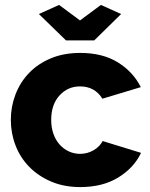

<svg xmlns="http://www.w3.org/2000/svg" viewBox="-20 -750 610 780"><path d="M220 -730 305 -667 390 -730 472 -693 363 -586H248L138 -693ZM24 -263Q24 -317 43 -366.5Q62 -416 98 -453.5Q134 -491 186.5 -513Q239 -535 306 -535Q397 -535 459 -496.5Q521 -458 552 -396L396 -349Q365 -399 305 -399Q255 -399 221.5 -362Q188 -325 188 -263Q188 -232 197 -206.5Q206 -181 222 -163Q238 -145 259.5 -135Q281 -125 305 -125Q335 -125 360 -139.5Q385 -154 397 -177L553 -129Q524 -68 460.5 -29Q397 10 306 10Q240 10 187.5 -12.5Q135 -35 98.5 -72.5Q62 -110 43 -159.5Q24 -209 24 -263Z"/></svg>

Font: Boldmen
Style: Bold
Weight: 700
Designer: Matt McInerney, Pablo Impallari, Rodrigo Fuenzalida
Foundry: LIVING CONCEPT
Version: Version 1.000